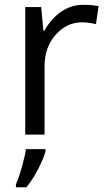

<svg xmlns="http://www.w3.org/2000/svg" viewBox="-20 -565 448 806"><path d="M330.1 -544.9Q365.7 -544.9 394 -539.1L382.8 -463.9Q349.6 -471.2 324.2 -471.2Q259.3 -471.2 213.1 -418.5Q167 -365.7 167 -287.1V0H85.9V-535.2H152.8L162.1 -436H166Q195.8 -488.3 237.8 -516.6Q279.8 -544.9 330.1 -544.9ZM46.9 209Q60.5 177.7 73 132.3Q85.4 86.9 88.9 61H170.9V69.8Q165.5 94.7 141.6 141.8Q117.7 189 90.8 221.2H46.9Z"/></svg>

Font: Open Sans ACDW
Style: acdw
Weight: 400
Foundry: Ascender Corporation
Version: Version 1.10